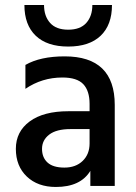

<svg xmlns="http://www.w3.org/2000/svg" viewBox="-20 -739 539 763"><path d="M425 -719Q425 -640 380 -597Q335 -554 251 -554Q167 -554 122 -597Q77 -640 77 -719H155Q155 -675 179 -648Q203 -621 251 -621Q299 -621 323 -648Q347 -675 347 -719ZM202 4Q130 4 86.5 -37.5Q43 -79 43 -147.5Q43 -216 98 -256.5Q153 -297 252 -297H336V-326Q336 -378 311 -404.5Q286 -431 228 -431Q147 -431 81 -386V-481Q140 -515 237 -515Q436 -515 436 -322V0H339V-60Q300 4 202 4ZM336 -169V-226H260Q204 -226 175.5 -204Q147 -182 147 -147.5Q147 -113 169 -93Q191 -73 236 -73Q281 -73 308.5 -99.5Q336 -126 336 -169Z"/></svg>

Font: Hind Jalandhar Medium
Style: Regular
Weight: 500
Designer: Namrata Goyal
Foundry: Indian Type Foundry
Version: Version 0.702;PS 1.0;hotconv 1.0.81;makeotf.lib2.5.63406